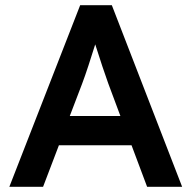

<svg xmlns="http://www.w3.org/2000/svg" viewBox="-20 -720 738 740"><path d="M16 0H146L207 -160H487L547 0H682L411 -700H289ZM249 -273 296 -396C311 -435 331 -498 347 -549C363 -498 388 -423 397 -399L444 -273Z"/></svg>

Font: Easer Grotesk Medium
Style: Regular
Weight: 500
Designer: Boardeaser, Bonnie Shaver-Troup, Thomas Jockin
Foundry: Lexend
Version: Version 1.001;Glyphs 3.1.2 (3151)